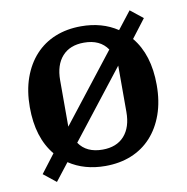

<svg xmlns="http://www.w3.org/2000/svg" viewBox="-71 -631 718 739"><g transform="rotate(-10 288.0 -261.0)"><path d="M44 1 99 -71Q40 -142 40 -261Q40 -325 58 -375.5Q76 -426 108.5 -461.5Q141 -497 186.5 -515.5Q232 -534 288 -534Q370 -534 430 -494L483 -562L532 -523L477 -451Q536 -380 536 -261Q536 -197 518 -146.5Q500 -96 467.5 -60.5Q435 -25 389.5 -6.5Q344 12 288 12Q206 12 146 -28L93 40ZM173 -162 380 -427Q351 -470 288 -470Q233 -470 203 -436.5Q173 -403 173 -343ZM288 -52Q343 -52 373 -85.5Q403 -119 403 -179V-360L196 -95Q225 -52 288 -52Z"/></g></svg>

Font: IBM Plex Serif SemiBold
Style: Regular
Weight: 600
Designer: Mike Abbink, Paul van der Laan, Pieter van Rosmalen
Foundry: Bold Monday
Version: Version 2.5